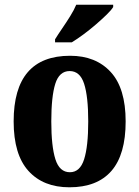

<svg xmlns="http://www.w3.org/2000/svg" viewBox="-20 -786 592 816"><path d="M275 10Q164 10 101 -59.5Q38 -129 38 -270Q38 -549 278 -549Q387 -549 450.5 -480Q514 -411 514 -270Q514 -129 453.5 -59.5Q393 10 275 10ZM277 -54Q320 -54 337.5 -109Q355 -164 355 -270Q355 -376 337.5 -430Q320 -484 276 -484Q232 -484 215 -430Q198 -376 198 -270Q198 -164 215.5 -109Q233 -54 277 -54ZM214 -619Q227 -640 244.5 -665.5Q262 -691 278.5 -717.5Q295 -744 304 -766H461V-756Q453 -743 433 -723.5Q413 -704 387.5 -682Q362 -660 335 -640Q308 -620 285 -606H214Z"/></svg>

Font: Noto Serif Hebrew Condensed ExtraBold
Style: Regular
Weight: 800
Width: 3
Designer: Monotype Design Team
Foundry: Monotype Imaging Inc.
Version: Version 2.004; ttfautohint (v1.8.4.7-5d5b)